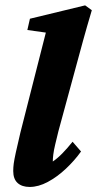

<svg xmlns="http://www.w3.org/2000/svg" viewBox="-20 -703 369 730"><path d="M92.8 7.8Q63.5 7.8 46.9 -7.3Q30.3 -22.5 30.3 -52.7Q30.3 -66.4 32.2 -81.1Q34.2 -95.7 40 -122.6Q45.9 -149.4 57.6 -199.2L154.3 -579.1L84 -588.9L93.8 -631.8L303.7 -682.6L329.1 -664.1Q309.6 -598.6 295.9 -548.8Q282.2 -499 272.5 -462.9L202.1 -204.1Q195.3 -175.8 189.9 -153.8Q184.6 -131.8 182.6 -115.2Q180.7 -98.6 180.7 -88.9Q198.2 -100.6 217.3 -120.1Q236.3 -139.6 255.9 -164.1L288.1 -127Q263.7 -92.8 230.5 -61.5Q197.3 -30.3 161.6 -11.2Q126 7.8 92.8 7.8Z"/></svg>

Font: Crimson Pro ExtraBold
Style: Italic
Weight: 800
Italic angle: -12°
Designer: Jacques Le Bailly
Foundry: Baron von Fonthausen
Version: Version 1.003